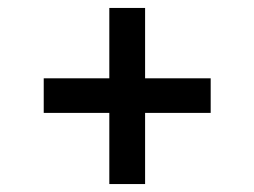

<svg xmlns="http://www.w3.org/2000/svg" viewBox="-20 -598 640 483"><path d="M255 -135V-314H90V-401H255V-578H345V-401H510V-314H345V-135Z"/></svg>

Font: Red Hat Mono Medium
Style: Regular
Weight: 500
Monospace: yes
Designer: Pentagram, MCKL
Foundry: Pentagram, MCKL
Version: Version 1.023; ttfautohint (v1.8.3)